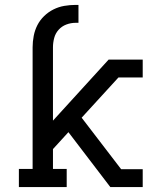

<svg xmlns="http://www.w3.org/2000/svg" viewBox="-20 -763 640 783"><path d="M57 0V-74H113V-570Q113 -593 117.5 -616.5Q122 -640 132.5 -660.5Q143 -681 160 -697.5Q177 -714 198 -724.5Q219 -735 242 -739Q265 -743 289 -743H300V-670H289Q269 -670 250.5 -663Q232 -656 219 -641.5Q206 -627 201 -608Q196 -589 196 -570V-271L423 -520H562V-447H463L313 -283L474 -73H562V0H430L259 -224L196 -155V-74H252V0Z"/></svg>

Font: Iosevka Plex Etoile
Style: Regular
Weight: 400
Designer: Belleve Invis
Foundry: Belleve Invis
Version: Version 25.1.1; ttfautohint (v1.8.4)